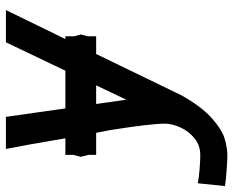

<svg xmlns="http://www.w3.org/2000/svg" viewBox="-99 -500 789 649"><g transform="rotate(-90 295.5 -175.5)"><path d="M96 107Q128.5 107 152.8 87.2Q177 67.5 189.5 39.2Q202 11 202 -12.5Q202 -61 180 -199L171 -245H96.5V-271L90 -297L96.5 -322.5V-349H152.5Q128 -493.5 116.5 -550H225L253.5 -349H381L477 -550H586L488 -349H497.5V-319L503.5 -297L497.5 -274.5V-245H437.5L297.5 44Q259.5 111 221.8 144.8Q184 178.5 156 187.8Q128 197 100.5 198.5Q85.5 199 47 196.2Q8.5 193.5 -9 190.5L0.5 98.5Q18 102.5 49.2 104.8Q80.5 107 96 107ZM283 -143 331.5 -245H268.5Z"/></g></svg>

Font: JuliaMono Medium
Style: Italic
Weight: 500
Italic angle: -9°
Monospace: yes
Designer: cormullion
Foundry: corm
Version: Version 0.054; ttfautohint (v1.8.4)